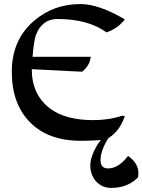

<svg xmlns="http://www.w3.org/2000/svg" viewBox="-20 -689 707 953"><path d="M380.4 9.8Q219.7 9.8 129.2 -81.8Q38.6 -173.3 38.6 -332.5Q38.6 -492.7 150.4 -586.9Q246.6 -668.9 378.9 -668.9Q470.7 -668.9 599.6 -592.8Q565.9 -547.9 508.8 -528.3Q417 -594.7 265.1 -594.7Q188 -594.7 157.7 -513.7Q148.4 -486.8 141.6 -407.2H430.2Q426.3 -364.3 387.7 -333L137.7 -345.7Q137.7 -218.8 228.5 -150.4Q305.2 -92.8 442.4 -92.8Q522 -92.8 585.9 -114.7L599.6 -112.8Q571.8 -29.8 504.9 3.9Q445.3 9.8 380.4 9.8ZM532.2 243.7Q486.3 243.7 456.5 210.9Q428.2 178.2 428.2 132.8Q428.2 100.6 447 60.1Q465.8 19.5 492.7 -6.8H520Q479 57.1 479 106Q479 147 516.6 147Q567.9 147 615.7 85Q667 120.6 667 170.4Q667 180.7 665 191.4Q613.8 243.7 532.2 243.7Z"/></svg>

Font: Balgruf
Style: Regular
Weight: 500
Designer: Paul James MIller
Foundry: High-Logic / Made with FontCreator
Version: Version 1.201;March 28, 2021;FontCreator 13.0.0.2683 64-bit